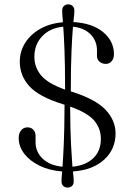

<svg xmlns="http://www.w3.org/2000/svg" viewBox="-20 -797 620 888"><path d="M321 41.5Q321 56 312.8 63.2Q304.5 70.5 292.5 70.5Q281 70.5 272.8 63.2Q264.5 56 264.5 41.5Q264.5 33 265.2 22.2Q266 11.5 267.5 -4Q208.5 -8.5 163.2 -30.5Q118 -52.5 92.2 -86Q66.5 -119.5 66.5 -159Q66.5 -181 77.8 -194.5Q89 -208 107.5 -208Q123.5 -208 134 -197.2Q144.5 -186.5 144.5 -168.5V-139Q144.5 -94.5 177.5 -63Q210.5 -31.5 269 -26Q272 -64 275 -131Q278 -198 278.5 -312.5Q275.5 -313.5 272.5 -314.5Q159.5 -349.5 115.5 -398.5Q71.5 -447.5 71.5 -511.5Q71.5 -559 96.2 -598.5Q121 -638 165.8 -663.5Q210.5 -689 271 -694Q269.5 -713 268.5 -725.8Q267.5 -738.5 267.5 -748Q267.5 -762 275.8 -769.5Q284 -777 295.5 -777Q307 -777 315.5 -769.5Q324 -762 324 -748Q324 -738.5 322.8 -726.2Q321.5 -714 319.5 -695Q407 -690 457 -648.5Q507 -607 507 -547Q507 -526 496.2 -513.8Q485.5 -501.5 469.5 -501.5Q452 -501.5 440.2 -511.8Q428.5 -522 428.5 -538.5V-564Q428.5 -607.5 399.2 -637.8Q370 -668 317.5 -673.5Q314 -633.5 310.8 -563Q307.5 -492.5 307.5 -374L310 -373.5Q421 -339 467.8 -289.8Q514.5 -240.5 514.5 -180Q514.5 -107 462 -58.8Q409.5 -10.5 317.5 -4Q319 11.5 320 22.5Q321 33.5 321 41.5ZM139 -534Q139 -486.5 169.5 -449Q200 -411.5 281 -382.5Q281 -498 278.2 -566.2Q275.5 -634.5 272.5 -673.5Q211 -667.5 175 -629.2Q139 -591 139 -534ZM446.5 -154.5Q446.5 -203 415.8 -239.2Q385 -275.5 304.5 -304Q305 -193.5 308.5 -128.2Q312 -63 315 -26Q375.5 -31.5 411 -65Q446.5 -98.5 446.5 -154.5Z"/></svg>

Font: Fraunces 9pt Light
Style: Regular
Weight: 300
Version: Version 1.000;[0bf87f6ff]